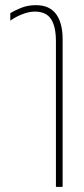

<svg xmlns="http://www.w3.org/2000/svg" viewBox="-20 -545 327 745"><path d="M197 180V-385Q197 -442 178 -471Q159 -500 115 -500Q93 -500 67 -490Q41 -480 20 -465V-494Q36 -504 62 -514.5Q88 -525 119 -525Q172 -525 197.5 -490.5Q223 -456 223 -393V180Z"/></svg>

Font: Noto Sans Thai UI ExtCond Thin
Style: Regular
Weight: 100
Width: 2
Designer: Monotype Design Team
Foundry: Monotype Imaging Inc.
Version: Version 2.000